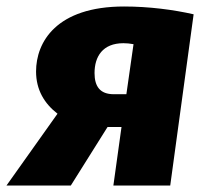

<svg xmlns="http://www.w3.org/2000/svg" viewBox="-64 -571 631 591"><path d="M318 -551C109 -551 47 -441 47 -351C47 -294 73 -252 113 -221L-44 0H154L267 -180H310L285 0H460L532 -527C470 -541 395 -551 318 -551ZM316 -438C326 -438 336 -437 347 -435L325 -281H286C244 -281 227 -305 227 -346C227 -397 252 -438 316 -438Z"/></svg>

Font: Fira Sans ExtraBold
Style: Italic
Weight: 800
Italic angle: -8°
Designer: bBox Type GmbH & Carrois Corporate GbR & Edenspiekermann AG
Foundry: bBox Type GmbH & Carrois Corporate GbR & Edenspiekermann AG
Version: Version 4.301;PS 004.301;hotconv 1.0.88;makeotf.lib2.5.64775